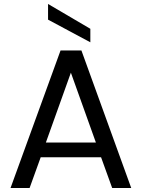

<svg xmlns="http://www.w3.org/2000/svg" viewBox="-20 -947 714 967"><path d="M489 -155H185L129 0H33L285 -693H390L641 0H545ZM463 -229 337 -581 211 -229ZM435 -802V-734L222 -848V-927Z"/></svg>

Font: DVN-Poppins
Style: Regular
Weight: 400
Designer: Ninad Kale (Devanagari), Jonny Pinhorn (Latin)
Foundry: Indian Type Foundry
Version: 4.004